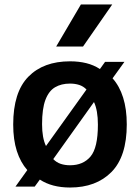

<svg xmlns="http://www.w3.org/2000/svg" viewBox="-20 -828 626 858"><path d="M483 -478Q514 -443.5 530.2 -392Q546.5 -340.5 546.5 -272Q546.5 -128.5 478 -59.2Q409.5 10 293 10Q212 10 158 -25.5L135 6H49L102 -68Q71.5 -102.5 55.2 -153.2Q39 -204 39 -271.5Q39 -416 106.5 -485Q174 -554 293 -554Q332 -554 365.5 -545.8Q399 -537.5 426.5 -519.5L449.5 -551.5H536ZM293 -454.5Q254 -454.5 226 -438Q198 -421.5 183 -381.8Q168 -342 168 -273Q168 -211.5 185.5 -175.5L366.5 -428Q352.5 -442.5 333.8 -448.5Q315 -454.5 293 -454.5ZM293 -89.5Q351.5 -89.5 384.5 -128.5Q417.5 -167.5 417.5 -271Q417.5 -334.5 400 -372L218 -117Q232.5 -102 251.2 -95.8Q270 -89.5 293 -89.5ZM231 -620 341.5 -808H481.5L351 -620Z"/></svg>

Font: Encode Sans SmBold
Style: Regular
Weight: 600
Designer: Multiple Designers
Foundry: Impallari Type
Version: Version 3.002; ttfautohint (v1.8.3) -l 8 -r 50 -G 200 -x 14 